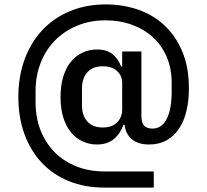

<svg xmlns="http://www.w3.org/2000/svg" viewBox="-20 -728 936 869"><path d="M676 121H453Q363 121 291 91.5Q219 62 168.5 8Q118 -46 90.5 -121.5Q63 -197 63 -289Q63 -381 91 -458Q119 -535 170.5 -590.5Q222 -646 295.5 -677Q369 -708 459 -708Q536 -708 604.5 -684.5Q673 -661 724 -613.5Q775 -566 805 -495Q835 -424 835 -328Q835 -273 824 -226.5Q813 -180 790.5 -146Q768 -112 734 -93Q700 -74 655 -74Q604 -74 576 -98.5Q548 -123 544 -163H539Q524 -122 494.5 -98Q465 -74 419 -74Q385 -74 355 -87.5Q325 -101 302.5 -127.5Q280 -154 267 -194.5Q254 -235 254 -289Q254 -343 267 -383.5Q280 -424 302.5 -450.5Q325 -477 355 -490.5Q385 -504 419 -504Q465 -504 491 -481.5Q517 -459 528 -427H533V-495H620V-205Q620 -172 632.5 -159Q645 -146 670 -146Q712 -146 734.5 -189.5Q757 -233 757 -314V-353Q757 -418 734.5 -470.5Q712 -523 672 -559.5Q632 -596 577 -616Q522 -636 458 -636Q387 -636 328.5 -611.5Q270 -587 228.5 -544.5Q187 -502 164 -443.5Q141 -385 141 -316V-266Q141 -196 163.5 -138.5Q186 -81 227 -39.5Q268 2 325.5 25Q383 48 454 48H676ZM445 -151Q487 -151 510 -174Q533 -197 533 -233V-353Q533 -385 510 -406.5Q487 -428 445 -428Q399 -428 375 -400.5Q351 -373 351 -328V-251Q351 -206 375 -178.5Q399 -151 445 -151Z"/></svg>

Font: IBMPlexSans-Medium
Style: Regular
Weight: 500
Designer: Mike Abbink, Paul van der Laan, Pieter van Rosmalen
Foundry: Bold Monday
Version: Version 3.1